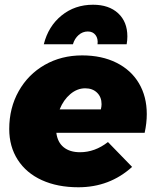

<svg xmlns="http://www.w3.org/2000/svg" viewBox="-20 -784 659 811"><path d="M600 -302Q600 -264 591 -223H218Q223 -183 249 -162Q275 -141 318 -141Q381 -141 436 -184L538 -79Q443 7 311 7Q223 7 157 -23Q91 -53 55 -109Q19 -165 19 -239Q19 -328 59 -399Q99 -470 169 -510Q239 -550 327 -550Q410 -550 472 -519Q534 -488 567 -432Q600 -376 600 -302ZM409 -344Q409 -374 390 -392.5Q371 -411 340 -411Q306 -411 277 -386.5Q248 -362 232 -322H406Q409 -334 409 -344ZM351 -651Q329 -651 312 -636Q295 -621 288 -597H165Q184 -673 240 -718.5Q296 -764 373 -764Q440 -764 479 -728Q518 -692 518 -630Q518 -614 515 -597H392Q395 -621 383.5 -636Q372 -651 351 -651Z"/></svg>

Font: Gontserrat ExtraBold
Style: Italic
Weight: 800
Italic angle: -11.3°
Designer: Julieta Ulanovsky
Foundry: Julieta Ulanovsky
Version: Version 6.001